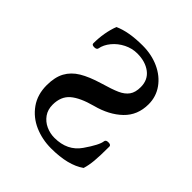

<svg xmlns="http://www.w3.org/2000/svg" viewBox="-132 -511 610 610"><g transform="rotate(45 172.5 -206.5)"><path d="M38.1 -120.1Q38.1 -156.2 51 -179.9Q64 -203.6 89.6 -219Q115.2 -234.4 156.2 -246.6Q194.8 -257.8 214.4 -266.6Q233.9 -275.4 243.9 -289.3Q253.9 -303.2 253.9 -327.1Q253.9 -359.4 230.5 -377.2Q207 -395 170.4 -395Q147.5 -395 126 -384.3Q104.5 -373.5 89.8 -355.7Q75.2 -337.9 71.8 -318.8Q70.3 -312 59.6 -312Q48.8 -312 48.8 -318.8Q48.8 -366.2 64 -407.2Q102.1 -424.8 165 -424.8Q205.1 -424.8 238.3 -409.7Q271.5 -394.5 290.8 -367.4Q310.1 -340.3 310.1 -306.2Q310.1 -256.8 277.3 -225.3Q244.6 -193.8 190.9 -179.7Q141.6 -166.5 118.4 -146.5Q95.2 -126.5 95.2 -89.4Q95.2 -67.4 106.4 -51.5Q117.7 -35.6 135.7 -27.3Q153.8 -19 173.8 -19Q231.9 -19 261.2 -61.5Q291 -104.5 293 -123Q293.9 -130.4 305.2 -130.4Q316.9 -130.4 316.9 -123Q316.9 -80.6 314.7 -57.4Q312.5 -34.2 307.1 -17.1Q266.1 12.2 189.9 12.2Q149.9 12.2 115.2 -2.9Q80.6 -18.1 59.3 -48.1Q38.1 -78.1 38.1 -120.1Z"/></g></svg>

Font: JuniusX
Style: Regular
Weight: 400
Designer: Peter S. Baker
Foundry: Briery Creek Software
Version: Version 1.004